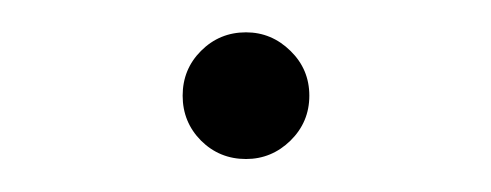

<svg xmlns="http://www.w3.org/2000/svg" viewBox="-20 -92 299 117"><path d="M129.9 4.9Q113.8 4.9 102.5 -6.3Q91.3 -17.6 91.3 -33.7Q91.3 -49.8 102.5 -61Q113.8 -72.3 129.9 -72.3Q145.5 -72.3 157 -61Q168.5 -49.8 168.5 -33.7Q168.5 -17.6 157 -6.3Q145.5 4.9 129.9 4.9Z"/></svg>

Font: Inter Tight ExtraLight
Style: Regular
Weight: 250
Designer: Rasmus Andersson
Foundry: rsms
Version: Version 3.004